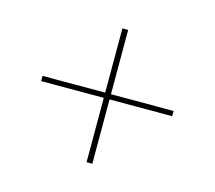

<svg xmlns="http://www.w3.org/2000/svg" viewBox="-77 -643 755 675"><g transform="rotate(15 300.0 -305.5)"><path d="M311 -62V-296H539V-315H311V-549H290V-315H62V-296H290V-62Z"/></g></svg>

Font: IBM Plex Thai Looped Thin
Style: Regular
Weight: 100
Designer: Mike Abbink, Paul van der Laan, Pieter van Rosmalen, Ben Mitchell, Mark Frömberg
Foundry: Bold Monday
Version: Version 1.0